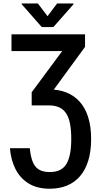

<svg xmlns="http://www.w3.org/2000/svg" viewBox="-20 -915 609 1142"><path d="M39.1 -33.7H157.2Q161.6 13.2 173.6 44.9Q185.5 76.7 210 92.5Q234.4 108.4 276.4 108.4Q311 108.4 335.7 96.4Q360.4 84.5 375 60.1Q389.6 35.6 396.7 -1.2Q403.8 -38.1 403.8 -88.4Q403.8 -143.1 396 -181.2Q388.2 -219.2 371.8 -242.9Q355.5 -266.6 330.3 -277.3Q305.2 -288.1 271 -288.1H187V-383.3H271Q328.1 -383.3 374.3 -365.2Q420.4 -347.2 453.6 -310.5Q486.8 -273.9 504.4 -218.3Q522 -162.6 522 -87.9Q522 -13.7 504.6 41.7Q487.3 97.2 455.1 134Q422.9 170.9 377.4 189.2Q332 207.5 275.9 207.5Q201.2 207.5 150.4 176.3Q99.6 145 72 90.3Q44.4 35.6 39.1 -33.7ZM485.8 -636.2 231.4 -288.1H168.5V-366.2L423.8 -710.9H485.8ZM442.4 -710.9V-611.3H48.3V-710.9ZM205.1 -894.5 262.7 -818.8 319.8 -894.5H417V-889.6L297.4 -753.9H228.5L108.9 -890.1V-894.5Z"/></svg>

Font: Roboto Condensed Medium
Style: Regular
Weight: 500
Designer: Christian Robertson
Foundry: Google
Version: Version 3.0